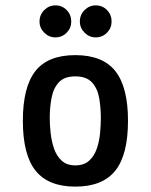

<svg xmlns="http://www.w3.org/2000/svg" viewBox="-20 -685 561 714"><path d="M260 9Q160 9 112.5 -50Q65 -109 65 -236Q65 -361 111.5 -420.5Q158 -480 260 -480Q362 -480 409 -420.5Q456 -361 456 -236Q456 -109 408.5 -50Q361 9 260 9ZM260 -70Q292 -70 311 -87Q330 -104 339.5 -131Q349 -158 352 -188.5Q355 -219 355 -247Q355 -284 349 -319.5Q343 -355 322.5 -378Q302 -401 260 -401Q220 -401 199.5 -379.5Q179 -358 172 -322.5Q165 -287 165 -246Q165 -219 168.5 -188.5Q172 -158 181.5 -131Q191 -104 210 -87Q229 -70 260 -70ZM336 -546Q312 -546 294.5 -563.5Q277 -581 277 -605Q277 -630 294.5 -647.5Q312 -665 336 -665Q361 -665 378 -647.5Q395 -630 395 -605Q395 -581 378 -563.5Q361 -546 336 -546ZM186 -546Q162 -546 144.5 -563.5Q127 -581 127 -605Q127 -630 144.5 -647.5Q162 -665 186 -665Q211 -665 228 -647.5Q245 -630 245 -605Q245 -581 228 -563.5Q211 -546 186 -546Z"/></svg>

Font: El Messiri Medium
Style: Regular
Weight: 500
Designer: Mohamed Gaber
Foundry: Kief Type Foundry
Version: Version 2.020; ttfautohint (v1.8.3)